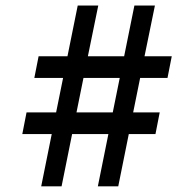

<svg xmlns="http://www.w3.org/2000/svg" viewBox="-20 -693 699 685"><path d="M164.6 -214.8H59.6L74.7 -292H180.2L205.1 -415H102.5L117.7 -492.2H220.7L257.3 -673.3H330.6L293.5 -492.2H422.9L459.5 -673.3H532.7L495.6 -492.2H592.8L577.6 -415H480L455.1 -292H549.8L534.7 -214.8H439.5L401.9 -28.3H329.1L366.7 -214.8H237.3L199.7 -28.3H127ZM382.3 -292 407.2 -415H277.8L252.9 -292Z"/></svg>

Font: Pattaya
Style: Regular
Weight: 400
Designer: Pablo Impallari / Thai characters Designed by Thanarat Vachiruckul and Suppakit Chalermlarp
Foundry: Pablo Impallari
Version: Version 2.000